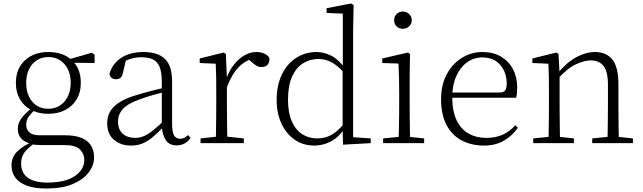

<svg xmlns="http://www.w3.org/2000/svg" viewBox="-20 -820 3682 1100"><path d="M246 260Q176 260 132 243Q88 226 67 196.5Q46 167 46 128Q46 80 79.5 47Q113 14 177 -13L183 -3Q140 27 120.5 53Q101 79 101 117Q101 171 139.5 198.5Q178 226 250 226Q355 226 409 188.5Q463 151 463 97Q463 61 438 36Q413 11 346 11H220Q203 11 187 10Q171 9 157 5V3Q82 -15 82 -82Q82 -113 101 -140Q120 -167 162 -201V-210L186 -198Q157 -170 143.5 -150.5Q130 -131 130 -105Q130 -79 148 -62Q166 -45 207 -45H354Q409 -45 445.5 -30.5Q482 -16 500.5 12.5Q519 41 519 83Q519 127 488 168Q457 209 396.5 234.5Q336 260 246 260ZM257 -168Q201 -168 159 -190Q117 -212 94 -251.5Q71 -291 71 -345Q71 -426 122.5 -474Q174 -522 257 -522Q299 -522 333.5 -510Q368 -498 391 -475L393 -473Q443 -428 443 -345Q443 -291 419.5 -251.5Q396 -212 354 -190Q312 -168 257 -168ZM256 -197Q314 -197 349.5 -238.5Q385 -280 385 -346Q385 -412 349.5 -452.5Q314 -493 258 -493Q200 -493 165 -452Q130 -411 130 -345Q130 -279 164.5 -238Q199 -197 256 -197ZM362 -461V-478H368L506 -518L522 -507V-459Z M730 14Q672 14 633 -19Q594 -52 594 -114Q594 -151 610.5 -180.5Q627 -210 664.5 -234Q702 -258 764 -276Q807 -289 851.5 -300.5Q896 -312 936 -321V-297Q896 -287 854.5 -275Q813 -263 776 -249Q709 -225 682.5 -194Q656 -163 656 -125Q656 -78 683 -54Q710 -30 754 -30Q779 -30 802.5 -39.5Q826 -49 855.5 -72Q885 -95 925 -134L931 -89H912Q880 -55 852 -32Q824 -9 795 2.5Q766 14 730 14ZM992 13Q950 13 929.5 -17.5Q909 -48 907 -102V-106V-350Q907 -407 894 -437.5Q881 -468 855 -480Q829 -492 789 -492Q759 -492 729 -483Q699 -474 667 -454L703 -482L684 -402Q680 -382 670 -374Q660 -366 644 -366Q613 -366 607 -397Q624 -456 675 -489Q726 -522 802 -522Q884 -522 925 -482.5Q966 -443 966 -354V-113Q966 -61 978 -43Q990 -25 1012 -25Q1025 -25 1035 -30Q1045 -35 1057 -46L1072 -30Q1057 -8 1036.5 2.5Q1016 13 992 13Z M1129 0V-27L1240 -39H1263L1377 -27V0ZM1216 0Q1217 -24 1217.5 -64.5Q1218 -105 1218.5 -149Q1219 -193 1219 -226V-281Q1219 -333 1218.5 -375.5Q1218 -418 1216 -455L1124 -459V-485L1261 -519L1274 -511L1280 -371V-370V-226Q1280 -193 1280.5 -149Q1281 -105 1281.5 -64.5Q1282 -24 1283 0ZM1279 -318 1262 -367H1276Q1292 -413 1319 -448Q1346 -483 1379.5 -502.5Q1413 -522 1449 -522Q1476 -522 1496.5 -512Q1517 -502 1524 -486Q1524 -462 1513 -449Q1502 -436 1478 -436Q1462 -436 1448.5 -444Q1435 -452 1418 -468L1395 -488H1444Q1388 -477 1348 -436Q1308 -395 1279 -318Z M1780 14Q1717 14 1668.5 -19.5Q1620 -53 1592.5 -112Q1565 -171 1565 -247Q1565 -332 1595 -393.5Q1625 -455 1677 -488.5Q1729 -522 1794 -522Q1835 -522 1876.5 -501.5Q1918 -481 1955 -431H1965L1954 -401Q1915 -444 1880 -463Q1845 -482 1804 -482Q1756 -482 1716.5 -457.5Q1677 -433 1653.5 -381.5Q1630 -330 1630 -248Q1630 -174 1652 -124.5Q1674 -75 1712 -51Q1750 -27 1797 -27Q1842 -27 1878.5 -47Q1915 -67 1953 -114L1963 -83H1954Q1920 -33 1875.5 -9.5Q1831 14 1780 14ZM1945 9 1943 -92V-95V-420L1944 -429V-742L1851 -746V-773L1991 -800L2006 -791L2003 -641V-34L2104 -27V0Z M2175 0V-27L2286 -38H2305L2410 -27V0ZM2263 0Q2264 -24 2265 -64.5Q2266 -105 2266.5 -149Q2267 -193 2267 -226V-281Q2267 -332 2266 -375Q2265 -418 2263 -456L2170 -459V-485L2317 -519L2329 -511L2327 -377V-226Q2327 -193 2327.5 -149Q2328 -105 2328.5 -64.5Q2329 -24 2330 0ZM2288 -655Q2267 -655 2252.5 -668.5Q2238 -682 2238 -704Q2238 -726 2252.5 -740Q2267 -754 2288 -754Q2308 -754 2323.5 -740Q2339 -726 2339 -704Q2339 -682 2323.5 -668.5Q2308 -655 2288 -655Z M2753 14Q2682 14 2626 -15Q2570 -44 2538.5 -103.5Q2507 -163 2507 -252Q2507 -334 2539.5 -394.5Q2572 -455 2626 -488.5Q2680 -522 2744 -522Q2806 -522 2850.5 -495.5Q2895 -469 2919 -423.5Q2943 -378 2943 -320Q2943 -283 2937 -260H2537V-290H2842Q2866 -290 2874.5 -302.5Q2883 -315 2883 -341Q2883 -404 2846.5 -447.5Q2810 -491 2743 -491Q2695 -491 2656 -463Q2617 -435 2594 -383.5Q2571 -332 2571 -263Q2571 -183 2596 -131Q2621 -79 2665 -54.5Q2709 -30 2766 -30Q2819 -30 2859.5 -48Q2900 -66 2932 -102L2947 -88Q2914 -41 2866 -13.5Q2818 14 2753 14Z M3035 0V-27L3145 -38H3165L3268 -27V0ZM3122 0Q3123 -24 3123.5 -64.5Q3124 -105 3124.5 -149Q3125 -193 3125 -226V-281Q3125 -333 3124.5 -375.5Q3124 -418 3122 -455L3030 -459V-485L3167 -519L3180 -511L3186 -393V-392V-226Q3186 -193 3186.5 -149Q3187 -105 3187.5 -64.5Q3188 -24 3189 0ZM3373 0V-27L3482 -38H3503L3606 -27V0ZM3460 0Q3461 -24 3461.5 -64Q3462 -104 3462.5 -148Q3463 -192 3463 -226V-334Q3463 -412 3437 -443Q3411 -474 3365 -474Q3330 -474 3281.5 -452.5Q3233 -431 3175 -368L3165 -398H3173Q3227 -463 3282 -492.5Q3337 -522 3389 -522Q3453 -522 3488 -479.5Q3523 -437 3523 -335V-226Q3523 -192 3523.5 -148Q3524 -104 3524.5 -64Q3525 -24 3526 0Z"/></svg>

Font: Source Han Serif JP VF
Style: Regular
Weight: 250
Designer: Ryoko NISHIZUKA 西塚涼子 (kana & ideographs); Frank Grießhammer (Latin, Greek & Cyrillic); Wenlong ZHANG 张文龙 (bopomofo); San
Foundry: Adobe
Version: Version 2.001;hotconv 1.1.0;makeotfexe 2.6.0